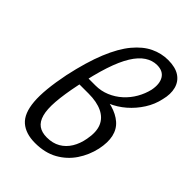

<svg xmlns="http://www.w3.org/2000/svg" viewBox="-214 -806 909 909"><g transform="rotate(45 240.5 -352.0)"><path d="M194 10Q131 10 95 -21.5Q59 -53 53 -125.5Q47 -198 72 -322Q96 -433 127 -508.5Q158 -584 195.5 -629Q233 -674 275 -694Q317 -714 362 -714Q411 -714 439.5 -695Q468 -676 477 -642Q486 -608 475 -565Q466 -522 441.5 -483.5Q417 -445 383 -415.5Q349 -386 308.5 -369Q268 -352 226 -352L230 -380Q340 -380 394 -333Q448 -286 427 -186Q415 -132 385 -87.5Q355 -43 307.5 -16.5Q260 10 194 10ZM215 -48Q254 -48 282.5 -64.5Q311 -81 329 -110.5Q347 -140 354 -179Q364 -232 350 -266Q336 -300 299.5 -317.5Q263 -335 208 -335H135L146 -385H204Q241 -385 274.5 -399Q308 -413 335 -437.5Q362 -462 380 -493.5Q398 -525 406 -559Q415 -605 398.5 -632.5Q382 -660 342 -660Q311 -660 282.5 -641.5Q254 -623 229.5 -583.5Q205 -544 184 -480.5Q163 -417 145 -327Q129 -250 125 -196.5Q121 -143 130 -110.5Q139 -78 160 -63Q181 -48 215 -48Z"/></g></svg>

Font: Ysabeau Office Medium
Style: Italic
Weight: 500
Italic angle: -12°
Designer: Christian Thalmann (Catharsis Fonts)
Version: Version 2.001;gftools[0.9.30]; featfreeze: tnum,lnum,ss02